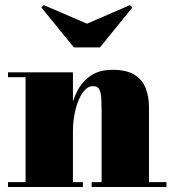

<svg xmlns="http://www.w3.org/2000/svg" viewBox="-20 -750 700 770"><path d="M272.5 -460V-19.5H312.5V0H12V-19.5H82.5V-440.5H12V-460ZM577.5 -319.5V-19.5H647.5V0H347.5V-19.5H387.5V-309.5Q387.5 -351.5 384.2 -371.8Q381 -392 373.2 -398.2Q365.5 -404.5 351.5 -404.5Q335.5 -404.5 321.2 -390Q307 -375.5 296 -350Q285 -324.5 278.8 -291.8Q272.5 -259 272.5 -222.5H255Q255 -261 262.8 -304Q270.5 -347 289.8 -384.8Q309 -422.5 343.5 -446.2Q378 -470 431.5 -470Q487 -470 518.8 -450.5Q550.5 -431 564 -397Q577.5 -363 577.5 -319.5ZM276 -560 146 -720 155.5 -729.5 329 -655 501 -729.5 511 -720 381 -560Z"/></svg>

Font: Bodoni Moda 11pt Black
Style: Regular
Weight: 900
Designer: Owen Earl
Foundry: indestructible type
Version: Version 2.004